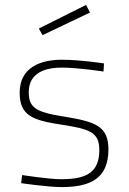

<svg xmlns="http://www.w3.org/2000/svg" viewBox="-20 -752 523 781"><path d="M403 -494C403 -494 308 -509 231 -509C150 -509 60 -481 60 -375C60 -282 112 -263 229 -245C348 -227 384 -213 384 -141C384 -45 323 -23 229 -23C178 -23 70 -40 70 -40L66 -7C66 -7 174 9 231 9C349 9 421 -27 421 -144C421 -238 370 -257 239 -278C124 -296 97 -315 97 -377C97 -458 167 -477 231 -477C299 -477 401 -461 401 -461ZM138 -636 153 -609 346 -701 330 -732Z"/></svg>

Font: TitilliumText22L
Style: 1 wt
Weight: 100
Designer: Campivisivi
Foundry: Campivisivi
Version: 1.000